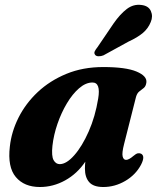

<svg xmlns="http://www.w3.org/2000/svg" viewBox="-20 -755 646 789"><path d="M490 -163.5Q480.5 -126.5 484 -112.2Q487.5 -98 498 -98Q509.5 -98 528 -114Q538.5 -123 545.5 -124.8Q552.5 -126.5 559.5 -123.5Q578 -114 559.5 -78Q537.5 -36.5 494.8 -11.5Q452 13.5 404.5 13.5Q364 13.5 346.5 -6.5Q329 -26.5 329 -62Q329 -75.5 330.5 -90.5Q297 -41 247.8 -13.8Q198.5 13.5 144 13.5Q79.5 13.5 45 -27.5Q10.5 -68.5 20.5 -153Q27 -213.5 56.2 -271.8Q85.5 -330 135.2 -376.8Q185 -423.5 252.8 -451.5Q320.5 -479.5 404.5 -479.5Q497 -479.5 541 -461Q585 -442.5 581.5 -416Q579.5 -400.5 570.8 -393.5Q562 -386.5 552.8 -379.5Q543.5 -372.5 539 -357ZM195.5 -156Q191 -113.5 200.2 -97Q209.5 -80.5 225.5 -80.5Q253 -80.5 285.2 -117Q317.5 -153.5 344.5 -214.8Q371.5 -276 383.5 -350Q394.5 -416 360 -416Q332.5 -416 305.2 -392.5Q278 -369 255 -330.5Q232 -292 216.2 -246.2Q200.5 -200.5 195.5 -156ZM447 -659Q473.5 -697 501 -718Q528.5 -739 561.5 -734.5Q590.5 -731 600 -709.5Q609.5 -688 599.5 -664.5Q589 -638 567 -619.5Q545 -601 508 -584L405 -527.5Q395 -523.5 385 -523.8Q375 -524 371 -529.5Q365.5 -536.5 369.5 -544.5Q373.5 -552.5 380.5 -561Z"/></svg>

Font: Fraunces 9pt
Style: Bold Italic
Weight: 700
Italic angle: -16°
Version: Version 1.000;[b76b70a41]